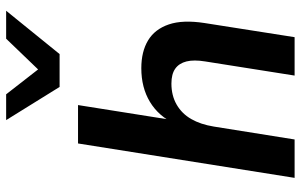

<svg xmlns="http://www.w3.org/2000/svg" viewBox="-197 -782 979 625"><g transform="rotate(-90 292.5 -469.5)"><path d="M26 0 138 -705H263L213 -390H202Q227 -443 273.5 -471Q320 -499 383 -499Q437 -499 473.5 -477Q510 -455 525.5 -409.5Q541 -364 530 -293L484 0H359L405 -291Q411 -328 405 -352Q399 -376 381.5 -388.5Q364 -401 333 -401Q294 -401 264.5 -384Q235 -367 217.5 -336.5Q200 -306 193 -263L151 0ZM322 -765 214 -939H298L379 -835L479 -939H570L429 -765Z"/></g></svg>

Font: Nunito Sans 12pt
Style: Bold Italic
Weight: 700
Italic angle: -9°
Designer: Vernon Adams
Foundry: Vernon Adams
Version: Version 3.101;gftools[0.9.27]